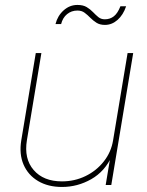

<svg xmlns="http://www.w3.org/2000/svg" viewBox="-20 -742 590 770"><path d="M228.5 7.8Q172.9 7.8 132.8 -15.9Q92.8 -39.6 74.5 -81.8Q56.2 -124 65.4 -179.7L123.5 -529.3H146L87.9 -179.7Q75.7 -105.5 115 -60.1Q154.3 -14.6 228.5 -14.6Q279.3 -14.6 323 -35.9Q366.7 -57.1 396.2 -94.5Q425.8 -131.8 433.6 -179.7L491.7 -529.3H514.2L426.3 0H403.8L423.3 -117.2H429.2Q400.9 -54.7 345.9 -23.4Q291 7.8 228.5 7.8ZM400.9 -642.1Q380.4 -642.1 366.7 -650.9Q353 -659.7 342 -670.9Q331.1 -682.1 319.3 -690.9Q307.6 -699.7 290.5 -699.7Q266.6 -699.7 249 -685.3Q231.4 -670.9 225.1 -645.5H202.6Q210.9 -678.7 235.1 -700.4Q259.3 -722.2 290.5 -722.2Q313.5 -722.2 327.9 -713.4Q342.3 -704.6 353 -693.4Q363.8 -682.1 374.5 -673.3Q385.3 -664.6 400.4 -664.6Q421.4 -664.6 436.8 -676.8Q452.1 -689 462.9 -716.8H485.8Q474.1 -682.1 451.4 -662.1Q428.7 -642.1 400.9 -642.1Z"/></svg>

Font: Inter 24pt Thin
Style: Italic
Weight: 250
Italic angle: -9.3988°
Version: Version 4.001;git-66647c0bb